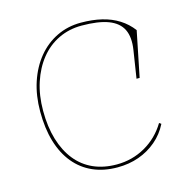

<svg xmlns="http://www.w3.org/2000/svg" viewBox="-108 -829 940 949"><g transform="rotate(-15 362.5 -354.0)"><path d="M643 -137Q619 -89 579 -55Q539 -21 488.5 -3Q438 15 379 15Q309 15 253.5 -9.5Q198 -34 159 -81.5Q120 -129 100 -196.5Q80 -264 80 -350Q80 -432 102.5 -500Q125 -568 166 -618Q207 -668 263.5 -695.5Q320 -723 387 -723Q446 -723 494 -711.5Q542 -700 580 -676Q618 -652 645 -616L598 -384H582L604 -525Q614 -589 594.5 -629Q575 -669 524 -688.5Q473 -708 387 -708Q323 -708 269 -682Q215 -656 176.5 -608Q138 -560 116.5 -494.5Q95 -429 95 -350Q95 -268 114.5 -203Q134 -138 170.5 -92.5Q207 -47 259.5 -23.5Q312 0 379 0Q458 0 525 -38Q592 -76 633 -144Z"/></g></svg>

Font: Kalnia Thin Thin
Style: Regular
Weight: 250
Version: Version 1.105